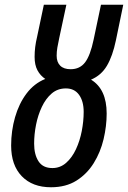

<svg xmlns="http://www.w3.org/2000/svg" viewBox="-20 -780 540 810"><path d="M195 10Q117 10 72 -36.5Q27 -83 27 -166Q27 -228 43.5 -285.5Q60 -343 92 -385.5Q124 -428 171 -447Q150 -461 138 -483.5Q126 -506 126 -540Q126 -561 128.5 -581.5Q131 -602 137 -627L165 -760H260L230 -620Q225 -597 222 -579.5Q219 -562 219 -545Q219 -518 234 -503Q249 -488 278 -488Q317 -488 339 -517Q361 -546 375 -613L406 -760H500L469 -610Q455 -543 431 -502.5Q407 -462 364 -444Q430 -404 430 -301Q430 -248 417 -193Q404 -138 375.5 -92Q347 -46 302.5 -18Q258 10 195 10ZM201 -71Q234 -71 259 -93Q284 -115 300.5 -150.5Q317 -186 325 -227.5Q333 -269 333 -308Q333 -353 313.5 -380Q294 -407 258 -407Q223 -407 198 -385.5Q173 -364 156.5 -329Q140 -294 132 -253.5Q124 -213 124 -174Q124 -128 142.5 -99.5Q161 -71 201 -71Z"/></svg>

Font: Noto Sans Condensed Medium
Style: Italic
Weight: 500
Width: 3
Italic angle: -12°
Designer: Monotype Design Team
Foundry: Monotype Imaging Inc.
Version: Version 2.013; ttfautohint (v1.8.4.7-5d5b)